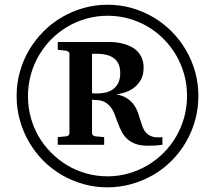

<svg xmlns="http://www.w3.org/2000/svg" viewBox="-20 -759 877 818"><path d="M825.2 -350.1Q825.2 -296.4 811.3 -246.6Q797.4 -196.8 772.2 -153.6Q747.1 -110.4 711.7 -74.7Q676.3 -39.1 633.1 -13.9Q589.8 11.2 540.3 25.1Q490.7 39.1 437 39.1Q383.8 39.1 334.7 25.1Q285.6 11.2 242.7 -13.9Q199.7 -39.1 164.3 -74.7Q128.9 -110.4 103.8 -153.6Q78.6 -196.8 64.7 -246.6Q50.8 -296.4 50.8 -350.1Q50.8 -403.3 64.7 -453.1Q78.6 -502.9 104 -545.9Q129.4 -588.9 164.8 -624.5Q200.2 -660.2 243.4 -685.5Q286.6 -710.9 335.9 -724.9Q385.3 -738.8 439 -738.8Q491.7 -738.8 540.8 -724.9Q589.8 -710.9 632.8 -685.8Q675.8 -660.6 711.2 -625Q746.6 -589.4 772 -546.1Q797.4 -502.9 811.3 -453.4Q825.2 -403.8 825.2 -350.1ZM776.9 -350.1Q776.9 -397.5 764.9 -441.2Q752.9 -484.9 731 -522.7Q709 -560.5 678.2 -591.8Q647.5 -623 609.9 -645.3Q572.3 -667.5 529.1 -679.7Q485.8 -691.9 439 -691.9Q392.6 -691.9 349.4 -679.9Q306.2 -668 268.3 -645.8Q230.5 -623.5 199.2 -592.3Q168 -561 145.8 -522.9Q123.5 -484.9 111.3 -440.7Q99.1 -396.5 99.1 -348.1Q99.1 -301.8 111.1 -258.3Q123 -214.8 145 -177.2Q167 -139.6 198 -108.4Q229 -77.1 266.6 -54.7Q304.2 -32.2 347.7 -20Q391.1 -7.8 438 -7.8Q484.9 -7.8 528.3 -20.3Q571.8 -32.7 609.4 -55.2Q647 -77.6 678 -108.9Q709 -140.1 731 -178.2Q752.9 -216.3 764.9 -259.8Q776.9 -303.2 776.9 -350.1ZM671.9 -142.1Q650.4 -139.2 636.5 -138.7Q622.6 -138.2 609.9 -138.2Q577.6 -138.2 556.2 -146.5Q534.7 -154.8 520.5 -168.5Q506.3 -182.1 497.6 -199.7Q488.8 -217.3 481.9 -235.6Q475.1 -253.9 468.5 -271.5Q461.9 -289.1 451.4 -302.7Q440.9 -316.4 425.3 -324.7Q409.7 -333 384.8 -333Q380.9 -333 379.4 -333.5Q377.9 -334 372.1 -334V-192.9Q372.1 -186 377 -182.1Q381.8 -178.2 387.2 -178.2L423.8 -174.8V-142.1H226.1V-174.8L261.2 -178.2Q267.1 -178.2 271.5 -182.1Q275.9 -186 275.9 -192.9V-528.8Q275.9 -535.2 271.5 -538.6Q267.1 -542 261.2 -543L226.1 -546.9V-580.1H448.2Q460 -580.1 475.3 -578.4Q490.7 -576.7 506.6 -572.3Q522.5 -567.9 537.8 -560.3Q553.2 -552.7 565.2 -540.5Q577.1 -528.3 584.5 -511.2Q591.8 -494.1 591.8 -471.2Q591.8 -438 578.9 -416.7Q565.9 -395.5 547.6 -382.8Q529.3 -370.1 509.5 -364.5Q489.7 -358.9 476.1 -356.9Q503.9 -351.6 521.2 -340.1Q538.6 -328.6 549.6 -313.7Q560.5 -298.8 566.7 -282Q572.8 -265.1 577.6 -248.5Q582.5 -231.9 588.1 -217.3Q593.8 -202.6 603.8 -192.1Q613.8 -181.6 629.9 -176.8Q646 -171.9 671.9 -174.8ZM492.2 -448.2Q492.2 -489.7 466.8 -509.8Q441.4 -529.8 393.1 -529.8H372.1V-361.8Q380.9 -360.8 385.7 -360.8H394Q409.2 -360.8 426.5 -364Q443.8 -367.2 458.5 -376.7Q473.1 -386.2 482.7 -403.3Q492.2 -420.4 492.2 -448.2Z"/></svg>

Font: Charis SIL Afr
Style: Bold Italic
Weight: 700
Italic angle: -11°
Foundry: SIL International
Version: Version 5.000